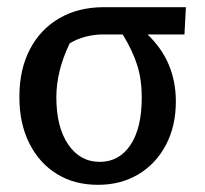

<svg xmlns="http://www.w3.org/2000/svg" viewBox="-20 -505 572 535"><path d="M470 -222Q470 -154 442.5 -101.5Q415 -49 366 -19.5Q317 10 253 10Q187 10 138 -20.5Q89 -51 61.5 -106Q34 -161 34 -235Q34 -311 63 -367Q92 -423 145 -454Q198 -485 270 -485H498L494 -409H391Q470 -334 470 -222ZM267 -409Q242 -409 217.5 -402.5Q193 -396 174 -384Q155 -344 146 -307Q137 -270 137 -234Q137 -151 170 -102.5Q203 -54 258 -54Q312 -54 343.5 -101Q375 -148 375 -233Q375 -283 362.5 -323Q350 -363 322 -409Z"/></svg>

Font: Piazzolla Medium
Style: Regular
Weight: 500
Designer: Juan Pablo del Peral
Foundry: Huerta Tipografica
Version: Version 1.330